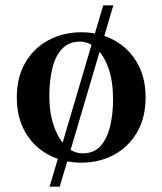

<svg xmlns="http://www.w3.org/2000/svg" viewBox="-20 -600 609 720"><path d="M166 100 367 -580H405L204 100ZM285 -479Q352 -479 406.5 -450Q461 -421 493.5 -366Q526 -311 526 -235Q526 -158 493.5 -103Q461 -48 406.5 -19Q352 10 285 10Q218 10 163 -19Q108 -48 75.5 -103Q43 -158 43 -235Q43 -311 75.5 -366Q108 -421 163 -450Q218 -479 285 -479ZM290 -25Q333 -25 357.5 -53Q382 -81 393 -127Q404 -173 404 -227Q404 -295 387 -343.5Q370 -392 341.5 -418Q313 -444 280 -444Q238 -444 212.5 -416.5Q187 -389 176 -343Q165 -297 165 -242Q165 -175 182.5 -126Q200 -77 228 -51Q256 -25 290 -25Z"/></svg>

Font: Brygada 1918 SemiBold
Style: Regular
Weight: 600
Designer: Mateusz Machalski | Borys Kosmynka | Przemek Hoffer
Foundry: NIEPODLEGLA 2018
Version: Version 3.006